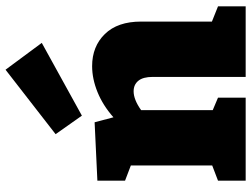

<svg xmlns="http://www.w3.org/2000/svg" viewBox="-127 -781 908 694"><g transform="rotate(-90 327.0 -434.0)"><path d="M596 -122 651 -100V0H396V-336Q396 -371 382 -388Q368 -405 344 -405Q314 -405 276 -378V-119L321 -100V0H21V-100L76 -121V-415L21 -436V-536L232 -546L250 -478Q293 -516 341 -535.5Q389 -555 435 -555Q506 -555 551 -509Q596 -463 596 -378ZM519 -737 256 -592 189 -687 422 -868Z"/></g></svg>

Font: Bitter Pro Black
Style: Regular
Weight: 900
Designer: Sol Matas, and Bitter project Authors
Foundry: Sol Matas
Version: Version 1.010